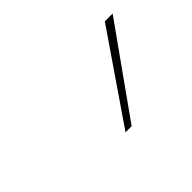

<svg xmlns="http://www.w3.org/2000/svg" viewBox="-54 -893 400 400"><g transform="rotate(-45 146.0 -693.0)"><path d="M136 -596 269 -790H292L154 -596Z"/></g></svg>

Font: Georama SemiCondensed Thin
Style: Italic
Weight: 100
Width: 4
Italic angle: -9°
Designer: Jean-Baptiste Levee
Foundry: Production Type
Version: Version 1.000